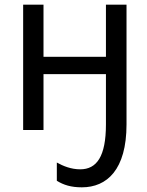

<svg xmlns="http://www.w3.org/2000/svg" viewBox="-20 -556 627 821"><path d="M521 -536H433V-313H166V-536H79V0H166V-239H433V-24C433 114 393 168 323 168C284 168 250 154 223 139V217C252 235 284 245 330 245C437 245 521 170 521 -24Z"/></svg>

Font: Noto Sans Thai
Style: Regular
Weight: 400
Designer: Monotype Design Team
Foundry: Monotype Imaging Inc.
Version: Version 1.901